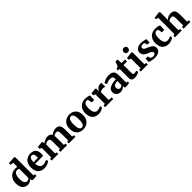

<svg xmlns="http://www.w3.org/2000/svg" viewBox="669 -3120 5431 5431"><g transform="rotate(-45 3385.0 -404.5)"><path d="M247.5 11Q202.5 11 163.5 -5Q124.5 -21 94.2 -54.2Q64 -87.5 47.2 -139.8Q30.5 -192 30.5 -264Q30.5 -346 64 -415.2Q97.5 -484.5 164 -526.8Q230.5 -569 328 -569Q346 -569 362.8 -567Q379.5 -565 393.5 -561.5V-726.5L297 -740.5V-800L512 -819.5H516L545 -797V-64H597.5V-3.5Q575 1 540 6.2Q505 11.5 473.5 11.5Q442 11.5 426.2 1.8Q410.5 -8 410.5 -42V-69Q394.5 -46 369 -28Q343.5 -10 312 0.5Q280.5 11 247.5 11ZM304 -76Q325.5 -76 343 -82.2Q360.5 -88.5 373.2 -98.2Q386 -108 393.5 -117.5V-480Q387 -489.5 367.2 -496.2Q347.5 -503 324 -503Q288 -503 258.8 -482Q229.5 -461 212 -412.2Q194.5 -363.5 193.5 -280.5Q193 -208 207.5 -162.8Q222 -117.5 247.2 -96.8Q272.5 -76 304 -76Z M917 11Q823.5 11 765 -26Q706.5 -63 679.2 -128Q652 -193 652 -277.5Q652 -346.5 671.5 -400.5Q691 -454.5 726.8 -492.2Q762.5 -530 812.5 -549.5Q862.5 -569 924 -569Q1027.5 -569 1081.8 -515.8Q1136 -462.5 1138 -367Q1138 -334 1136 -309.2Q1134 -284.5 1130 -266H812Q814 -222.5 824.8 -188.8Q835.5 -155 854 -131.5Q872.5 -108 899 -96Q925.5 -84 960 -84Q1000.5 -84 1041 -97.8Q1081.5 -111.5 1104 -126.5L1130.5 -69Q1115 -52.5 1082.2 -33.8Q1049.5 -15 1006.5 -2Q963.5 11 917 11ZM811 -329.5 986.5 -330Q987.5 -340 988 -350.8Q988.5 -361.5 988.5 -372Q988.5 -431.5 971 -467Q953.5 -502.5 908.5 -502.5Q888 -502.5 871 -494.8Q854 -487 840.8 -468.2Q827.5 -449.5 820 -415.8Q812.5 -382 811 -329.5Z M1207 0V-62.5L1261 -72V-454.5L1199.5 -473V-546.5L1374.5 -568L1382.5 -566L1403 -532.5L1402.5 -485.5Q1425 -508 1461.2 -526.2Q1497.5 -544.5 1536 -555.8Q1574.5 -567 1603 -567Q1657.5 -567 1690.8 -548.5Q1724 -530 1740.5 -491.5Q1762 -512 1792.8 -529Q1823.5 -546 1859.5 -556.5Q1895.5 -567 1931.5 -567Q1976 -567 2007.5 -554.2Q2039 -541.5 2058.5 -515Q2078 -488.5 2087 -447Q2096 -405.5 2096 -347V-72L2157.5 -62.5V0H1891.5V-62.5L1939 -72V-343Q1939 -391.5 1932.2 -420.8Q1925.5 -450 1907.8 -463.2Q1890 -476.5 1857.5 -476.5Q1839 -476.5 1820 -470.2Q1801 -464 1784.5 -454.5Q1768 -445 1755.5 -435.5Q1758.5 -423 1760 -408.8Q1761.5 -394.5 1762 -379Q1762.5 -363.5 1762.5 -346.5V-72L1821.5 -62.5V0H1554.5V-62.5L1606 -72V-346Q1606 -393.5 1599.5 -422Q1593 -450.5 1576.2 -463.5Q1559.5 -476.5 1527 -476.5Q1495.5 -476.5 1466 -461.8Q1436.5 -447 1417.5 -431V-72L1473.5 -62.5V0Z M2199.5 -275Q2199.5 -349.5 2222 -404.8Q2244.5 -460 2283.8 -496.5Q2323 -533 2373.2 -551Q2423.5 -569 2478.5 -569Q2562.5 -569 2622 -534.8Q2681.5 -500.5 2713.2 -436.5Q2745 -372.5 2745 -283Q2745 -207 2722.2 -151.5Q2699.5 -96 2660.2 -60Q2621 -24 2570.8 -6.5Q2520.5 11 2465 11Q2402.5 11 2353.2 -8.5Q2304 -28 2269.8 -65Q2235.5 -102 2217.5 -155.2Q2199.5 -208.5 2199.5 -275ZM2474.5 -56Q2508.5 -56 2531.2 -78.8Q2554 -101.5 2565.8 -149.5Q2577.5 -197.5 2577.5 -271.5Q2577.5 -327 2571.8 -370Q2566 -413 2553.8 -442.5Q2541.5 -472 2521.5 -487.2Q2501.5 -502.5 2472.5 -502.5Q2438.5 -502.5 2415 -479.5Q2391.5 -456.5 2379.2 -409Q2367 -361.5 2367 -286.5Q2367 -230.5 2373 -187.5Q2379 -144.5 2392 -115.2Q2405 -86 2425.2 -71Q2445.5 -56 2474.5 -56Z M3083 11Q2993 11 2935.5 -26Q2878 -63 2850.8 -127.2Q2823.5 -191.5 2823.5 -273Q2823.5 -339.5 2843.5 -394Q2863.5 -448.5 2901 -487.8Q2938.5 -527 2991.2 -548Q3044 -569 3109 -569Q3153.5 -569 3184.8 -562.8Q3216 -556.5 3238.2 -549.2Q3260.5 -542 3276 -539L3269.5 -362.5H3174.5L3149.5 -476Q3147.5 -484.5 3138.5 -490.2Q3129.5 -496 3117.8 -498.5Q3106 -501 3096 -501Q3064.5 -501 3040.5 -481.8Q3016.5 -462.5 3002.5 -419.5Q2988.5 -376.5 2988 -303Q2988 -248 2997 -206.5Q3006 -165 3023.2 -137.5Q3040.5 -110 3064.8 -96.2Q3089 -82.5 3118 -82.5Q3149 -82.5 3174.2 -88Q3199.5 -93.5 3220 -102.5Q3240.5 -111.5 3256 -121L3280.5 -65.5Q3267.5 -51.5 3239.2 -33.5Q3211 -15.5 3171 -2.2Q3131 11 3083 11Z M3342.5 0V-62L3405.5 -71V-454.5L3344 -473V-546.5L3505.5 -568H3508.5L3536 -547.5V-524.5L3532.5 -437H3536Q3540.5 -451.5 3555 -472.8Q3569.5 -494 3593 -515.2Q3616.5 -536.5 3647.5 -550.8Q3678.5 -565 3715 -565Q3729 -565 3739 -563Q3749 -561 3755 -558.5V-402.5Q3744 -410.5 3725.8 -415.2Q3707.5 -420 3676.5 -420Q3647.5 -420 3624.8 -414Q3602 -408 3585.8 -399.8Q3569.5 -391.5 3559.5 -384.5V-71.5L3671.5 -62V0Z M3955 11Q3909.5 11 3871.2 -8.5Q3833 -28 3809.8 -65.8Q3786.5 -103.5 3786.5 -158Q3786.5 -204 3811.5 -238.5Q3836.5 -273 3880.8 -295.5Q3925 -318 3984 -329.5Q4043 -341 4111.5 -341.5V-364.5Q4111.5 -400.5 4104 -422.8Q4096.5 -445 4074.5 -455.8Q4052.5 -466.5 4011 -466.5Q3953.5 -466.5 3910.5 -450.5Q3867.5 -434.5 3843.5 -423.5L3810.5 -491.5Q3823 -502 3857.5 -520.2Q3892 -538.5 3942 -553.2Q3992 -568 4051 -568Q4129 -568 4173.8 -545.5Q4218.5 -523 4237.5 -478Q4256.5 -433 4256.5 -364V-64.5L4309 -64V-5Q4297.5 -2.5 4275 1Q4252.5 4.5 4227 7.2Q4201.5 10 4180.5 10Q4144 10 4132 -0.5Q4120 -11 4120 -42.5V-67Q4107.5 -51.5 4084.2 -33.2Q4061 -15 4028.5 -2Q3996 11 3955 11ZM4027 -76.5Q4047 -76.5 4070.8 -88Q4094.5 -99.5 4111.5 -115.5V-277.5Q4053.5 -277.5 4017.5 -263Q3981.5 -248.5 3965 -225Q3948.5 -201.5 3948.5 -173.5Q3948.5 -142 3958.5 -120.5Q3968.5 -99 3986 -87.8Q4003.5 -76.5 4027 -76.5Z M4524.5 9.5Q4460.5 9.5 4429.5 -20.5Q4398.5 -50.5 4398.5 -114V-474.5H4335.5V-533.5Q4347.5 -538.5 4359.8 -542Q4372 -545.5 4382.2 -549.5Q4392.5 -553.5 4399.5 -559.5Q4406 -566 4411 -572.8Q4416 -579.5 4420.2 -588Q4424.5 -596.5 4428.5 -608.5Q4434 -621 4439.5 -637.2Q4445 -653.5 4450.2 -671Q4455.5 -688.5 4460 -704.5H4548L4553.5 -555H4695V-474.5H4554.5V-202Q4554.5 -150 4558.2 -126Q4562 -102 4573.2 -95.8Q4584.5 -89.5 4606.5 -89.5Q4630 -89.5 4654.2 -95Q4678.5 -100.5 4694 -106L4714.5 -47Q4697 -33.5 4667 -20.5Q4637 -7.5 4600.2 1Q4563.5 9.5 4524.5 9.5Z M4767 0V-62.5L4832.5 -72V-454.5L4763.5 -474V-544.5L4956.5 -568H4958.5L4988 -547.5V-71.5L5051.5 -62.5V0ZM4897 -642.5Q4857 -642.5 4836 -667.5Q4815 -692.5 4815 -722.5Q4815 -760.5 4838 -787.5Q4861 -814.5 4906 -814.5H4907Q4947 -814.5 4968.2 -790.5Q4989.5 -766.5 4989.5 -736.5Q4989.5 -698.5 4966.5 -670.5Q4943.5 -642.5 4898 -642.5Z M5333 11Q5283 11 5241.5 3Q5200 -5 5169.5 -14.8Q5139 -24.5 5121 -29V-161.5H5210.5L5234.5 -83Q5239.5 -75.5 5253.5 -68.2Q5267.5 -61 5286 -56.2Q5304.5 -51.5 5323.5 -51.5Q5353.5 -51.5 5373 -60.2Q5392.5 -69 5402 -84Q5411.5 -99 5411.5 -117.5Q5411.5 -144.5 5390.8 -162Q5370 -179.5 5335 -195.2Q5300 -211 5255 -230.5Q5213 -249.5 5183 -274Q5153 -298.5 5137.2 -331.5Q5121.5 -364.5 5121.5 -409Q5121.5 -454.5 5148.2 -490.2Q5175 -526 5224.5 -546.8Q5274 -567.5 5342.5 -567.5Q5393 -567.5 5428.5 -560.8Q5464 -554 5488.2 -547Q5512.5 -540 5529 -538L5528.5 -404H5444.5L5420 -479.5Q5416 -486.5 5405.8 -492.2Q5395.5 -498 5381 -502Q5366.5 -506 5349 -506Q5323 -506 5303.8 -498.2Q5284.5 -490.5 5274.2 -476.2Q5264 -462 5264 -443Q5264 -414.5 5281.8 -396.2Q5299.5 -378 5328.8 -364.8Q5358 -351.5 5390.5 -337.5Q5422 -324 5452.8 -308.2Q5483.5 -292.5 5508.2 -272Q5533 -251.5 5547.8 -223.2Q5562.5 -195 5562.5 -156.5Q5562.5 -110.5 5538 -72.5Q5513.5 -34.5 5462.8 -11.8Q5412 11 5333 11Z M5886 11Q5796 11 5738.5 -26Q5681 -63 5653.8 -127.2Q5626.5 -191.5 5626.5 -273Q5626.5 -339.5 5646.5 -394Q5666.5 -448.5 5704 -487.8Q5741.5 -527 5794.2 -548Q5847 -569 5912 -569Q5956.5 -569 5987.8 -562.8Q6019 -556.5 6041.2 -549.2Q6063.5 -542 6079 -539L6072.5 -362.5H5977.5L5952.5 -476Q5950.5 -484.5 5941.5 -490.2Q5932.5 -496 5920.8 -498.5Q5909 -501 5899 -501Q5867.5 -501 5843.5 -481.8Q5819.5 -462.5 5805.5 -419.5Q5791.5 -376.5 5791 -303Q5791 -248 5800 -206.5Q5809 -165 5826.2 -137.5Q5843.5 -110 5867.8 -96.2Q5892 -82.5 5921 -82.5Q5952 -82.5 5977.2 -88Q6002.5 -93.5 6023 -102.5Q6043.5 -111.5 6059 -121L6083.5 -65.5Q6070.5 -51.5 6042.2 -33.5Q6014 -15.5 5974 -2.2Q5934 11 5886 11Z M6192.5 -71.5V-726L6119.5 -739V-796L6314 -819.5H6317L6345 -799.5L6345.5 -579L6338.5 -491Q6355.5 -506.5 6384.2 -524.2Q6413 -542 6451 -554.5Q6489 -567 6533 -567Q6597 -567 6631.5 -543.5Q6666 -520 6679.8 -471Q6693.5 -422 6693.5 -346.5V-72L6756 -62.5V0H6485V-62.5L6539.5 -72V-346Q6539.5 -392 6533.5 -420.8Q6527.5 -449.5 6510.2 -463Q6493 -476.5 6459.5 -476.5Q6438.5 -476.5 6418 -469.8Q6397.5 -463 6379.8 -452.8Q6362 -442.5 6349 -431V-72L6406.5 -62.5V0H6138.5V-62.5Z"/></g></svg>

Font: Merriweather 20pt ExtraBold
Style: Regular
Weight: 800
Version: Version 2.100